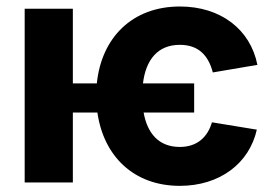

<svg xmlns="http://www.w3.org/2000/svg" viewBox="-20 -573 876 603"><path d="M589.8 -311.1H429C437.9 -384.9 475.1 -432.2 544.7 -432.2C604 -432.2 634.6 -398.4 648.4 -345.5L788.4 -369.3C766.3 -480.8 672.9 -552.6 545.1 -552.6C394.9 -552.6 298.7 -454.5 284.1 -311.1H208.8V-545.5H57.5V0H208.8V-219.5H285.9C305.4 -82.7 399.9 10.7 544.7 10.7C670.5 10.7 762.8 -60 786.6 -165.8L645.6 -188.9C632.5 -143.8 600.5 -111.5 544.7 -111.5C479.4 -111.5 442.8 -153.4 431.1 -219.5H589.8Z"/></svg>

Font: Karasuma Gothic
Style: Bold
Weight: 700
Designer: Rasmus Andersson / Ryoko Nishizuka
Foundry: Genbu
Version: Version 1.00